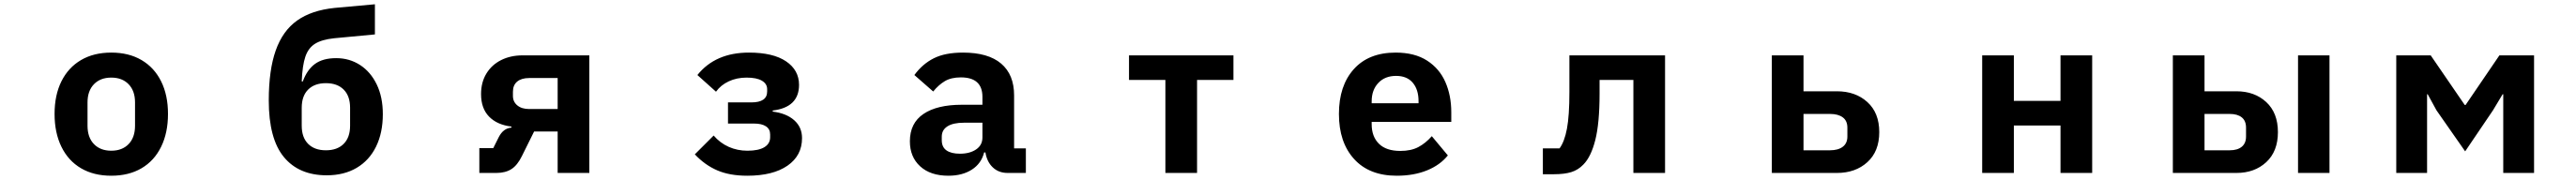

<svg xmlns="http://www.w3.org/2000/svg" viewBox="-20 -809 12040 842"><path d="M235 -276Q235 -364 267 -428.5Q299 -493 358.5 -528Q418 -563 500 -563Q582 -563 641.5 -528Q701 -493 733 -428.5Q765 -364 765 -276Q765 -188 733 -122.5Q701 -57 641.5 -22Q582 13 500 13Q418 13 358.5 -22Q299 -57 267 -122.5Q235 -188 235 -276ZM611 -221V-330Q611 -384 581 -415Q551 -446 500 -446Q449 -446 419 -415Q389 -384 389 -330V-221Q389 -166 419 -135Q449 -104 500 -104Q551 -104 581 -135Q611 -166 611 -221Z M1236 -339Q1236 -481 1268.5 -573Q1301 -665 1368.5 -713Q1436 -761 1544 -772L1732 -789V-648L1541 -630Q1484 -624 1452.5 -604.5Q1421 -585 1407 -544Q1393 -503 1390 -428H1395Q1415 -483 1452 -510Q1489 -537 1551 -537Q1613 -537 1662.5 -505Q1712 -473 1740.5 -414Q1769 -355 1769 -275Q1769 -188 1737.5 -123.5Q1706 -59 1647 -24Q1588 11 1507 11Q1377 11 1306.5 -74.5Q1236 -160 1236 -339ZM1616 -221V-305Q1616 -360 1586 -390Q1556 -420 1503 -420Q1450 -420 1420 -390Q1390 -360 1390 -305V-221Q1390 -166 1420 -136Q1450 -106 1503 -106Q1556 -106 1586 -136Q1616 -166 1616 -221Z M2220 0V-116H2285L2311 -168Q2332 -209 2370 -212V-217Q2303 -225 2265.5 -263.5Q2228 -302 2228 -369Q2228 -424 2253 -465Q2278 -506 2322 -528Q2366 -550 2422 -550H2734V0H2586V-194H2476L2419 -79Q2398 -36 2370 -18Q2342 0 2299 0ZM2586 -299V-444H2453Q2417 -444 2397 -427.5Q2377 -411 2377 -380V-360Q2377 -333 2397.5 -316Q2418 -299 2453 -299Z M3227 -87 3315 -175Q3345 -140 3385.5 -122Q3426 -104 3473 -104Q3525 -104 3552 -120.5Q3579 -137 3579 -167V-180Q3579 -205 3559.5 -218Q3540 -231 3504 -231H3382V-330H3491Q3565 -330 3565 -381V-392Q3565 -417 3540.5 -431.5Q3516 -446 3469 -446Q3423 -446 3385.5 -428.5Q3348 -411 3326 -380L3239 -458Q3323 -563 3480 -563Q3593 -563 3653.5 -522Q3714 -481 3714 -412Q3714 -307 3591 -292V-287Q3655 -279 3691.5 -246.5Q3728 -214 3728 -163Q3728 -81 3660 -34Q3592 13 3472 13Q3390 13 3332 -12Q3274 -37 3227 -87Z M4232 -148Q4232 -233 4295.5 -276Q4359 -319 4475 -319H4571V-356Q4571 -447 4470 -447Q4425 -447 4395.5 -429.5Q4366 -412 4341 -381L4253 -458Q4291 -510 4344 -536.5Q4397 -563 4480 -563Q4598 -563 4658.5 -511.5Q4719 -460 4719 -363V-115H4774V0H4689Q4647 0 4619.5 -26Q4592 -52 4585 -96H4579Q4566 -44 4521.5 -15.5Q4477 13 4412 13Q4328 13 4280 -31Q4232 -75 4232 -148ZM4571 -166V-235H4485Q4434 -235 4407.5 -218Q4381 -201 4381 -170V-153Q4381 -121 4403 -105.5Q4425 -90 4466 -90Q4512 -90 4541.5 -110Q4571 -130 4571 -166Z M5574 0H5426V-435H5256V-550H5744V-435H5574Z M6237 -276Q6237 -408 6306.5 -485.5Q6376 -563 6502 -563Q6591 -563 6649 -525.5Q6707 -488 6734.5 -425Q6762 -362 6762 -284V-239H6390V-228Q6390 -170 6424 -136.5Q6458 -103 6524 -103Q6574 -103 6608 -121Q6642 -139 6671 -172L6746 -82Q6710 -37 6648.5 -12Q6587 13 6507 13Q6379 13 6308 -65Q6237 -143 6237 -276ZM6390 -335V-326H6609V-336Q6609 -390 6582 -422Q6555 -454 6504 -454Q6452 -454 6421 -421Q6390 -388 6390 -335Z M7190 6V-115H7268Q7291 -146 7302.5 -207Q7314 -268 7314 -378V-550H7761V0H7613V-435H7455V-371Q7455 -233 7435 -154Q7415 -75 7379 -39Q7355 -14 7323 -4Q7291 6 7242 6Z M8260 0V-550H8408V-382H8564Q8651 -382 8706.5 -331.5Q8762 -281 8762 -191Q8762 -101 8706.5 -50.5Q8651 0 8564 0ZM8532 -106Q8570 -106 8591.5 -122.5Q8613 -139 8613 -170V-212Q8613 -244 8591.5 -260Q8570 -276 8532 -276H8408V-106Z M9391 0H9243V-550H9391V-337H9609V-550H9757V0H9609V-222H9391Z M10134 0V-550H10282V-382H10431Q10516 -382 10570.5 -331.5Q10625 -281 10625 -191Q10625 -101 10570.5 -50.5Q10516 0 10431 0ZM10866 0H10719V-550H10866ZM10400 -106Q10436 -106 10456 -122.5Q10476 -139 10476 -170V-212Q10476 -244 10456 -260Q10436 -276 10400 -276H10282V-106Z M11322 0H11178V-550H11339L11498 -318H11502L11660 -550H11822V0H11678V-368H11675L11630 -293L11500 -101L11366 -293L11325 -368H11322Z"/></svg>

Font: IBM Plex Sans JP
Style: Bold
Weight: 700
Designer: Mike Abbink; Paul van der Laan; Pieter van Rosmalen; Wujin Sim; Yejin Wi; Jinhee Kim; Boomi Park; Yona Kim; Kichan Ma
Foundry: Sandoll Inc.
Version: Version 1.001